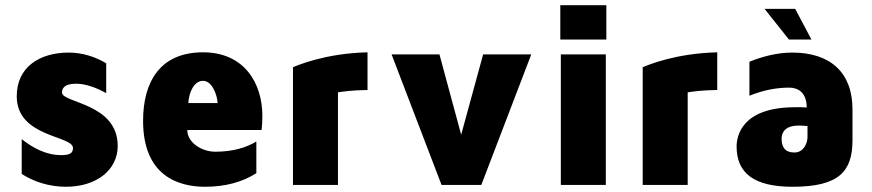

<svg xmlns="http://www.w3.org/2000/svg" viewBox="-20 -707 3335 734"><path d="M243 -506C133 -506 44 -452 44 -339C44 -181 259 -190 259 -141C259 -121 246 -114 214 -114C154 -114 104 -143 63 -175V-42C108 -13 167 7 232 7C350 7 430 -58 430 -149C430 -313 217 -313 217 -353C217 -365 221 -387 271 -387C306 -387 346 -373 386 -351V-465C345 -490 294 -506 243 -506Z M983 -264C983 -389 914 -507 756 -507C591 -507 527 -393 527 -245C527 -33 664 7 764 7C841 7 907 -11 960 -45V-166C925 -145 875 -127 803 -127C751 -127 696 -162 696 -210H980C982 -226 983 -244 983 -264ZM700 -313C702 -354 722 -398 756 -398C791 -398 810 -345 812 -313Z M1100 -450V0H1272V-354C1291 -357 1324 -362 1385 -363V-507C1222 -503 1117 -457 1100 -450Z M1827 -499 1743 -192 1660 -499H1477L1668 0H1820L2011 -499Z M2296 0V-499H2124V0ZM2298 -556V-687H2122V-556Z M2437 -450V0H2609V-354C2628 -357 2661 -362 2722 -363V-507C2559 -503 2454 -457 2437 -450Z M3009 -506C2953 -506 2897 -492 2845 -471V-341C2897 -362 2947 -372 2997 -372C3027 -372 3064 -357 3064 -296C3036 -298 3043 -297 3019 -297C2815 -297 2796 -186 2796 -147C2796 -44 2864 7 3010 7C3189 7 3239 -53 3239 -171V-289C3239 -430 3154 -506 3009 -506ZM3067 -183C3067 -161 3053 -124 3017 -124C2980 -124 2968 -146 2968 -177C2968 -204 2985 -227 3034 -227C3045 -227 3055 -226 3067 -225ZM3020 -673H2903L2996 -556H3082Z"/></svg>

Font: Maven Pro
Style: Black
Weight: 900
Designer: Joe Prince
Foundry: Joe Prince
Version: Version 1.003